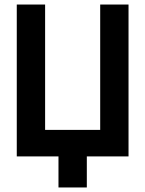

<svg xmlns="http://www.w3.org/2000/svg" viewBox="-20 -690 640 847"><path d="M54 0H238V137H363V0H547V-670H422V-117H179V-670H54Z"/></svg>

Font: LT Wave Mono Bold
Style: Regular
Weight: 700
Designer: Daniel Lyons
Version: Version 2.5 (Glyphs App)